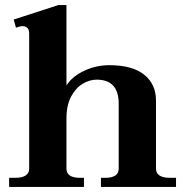

<svg xmlns="http://www.w3.org/2000/svg" viewBox="-20 -737 730 757"><path d="M674 -36V0H378V-36H397Q421 -36 434.5 -45Q448 -54 448 -72V-328Q448 -423 361 -423Q334 -423 306.5 -407Q279 -391 260.5 -356.5Q242 -322 242 -270V-72Q242 -54 255.5 -45Q269 -36 293 -36H311V0H16V-36H41Q67 -36 81 -45Q95 -54 95 -72V-605Q95 -634 67 -634Q61 -634 43 -628L34 -660L210 -717H242V-400Q265 -436 312 -458Q359 -480 411 -480Q502 -480 548.5 -442.5Q595 -405 595 -341V-72Q595 -54 609 -45Q623 -36 649 -36Z"/></svg>

Font: Taviraj DemiBold
Style: Regular
Weight: 600
Designer: Katatrad Team
Foundry: CadsonDemak
Version: Version 1.030